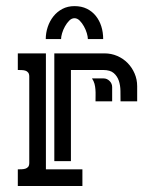

<svg xmlns="http://www.w3.org/2000/svg" viewBox="-20 -617 514 637"><path d="M215.3 -384.8V-82.5H160.2V-439.9H326.7Q349.1 -439.9 368.9 -431.4Q388.7 -422.9 403.3 -408Q418 -393.1 426.5 -373.3Q435.1 -353.5 435.1 -331.1V-280.8H379.9Q379.9 -296.9 379.6 -315.2Q379.4 -333.5 374.3 -348.9Q369.1 -364.3 357.4 -374.5Q345.7 -384.8 322.3 -384.8ZM39.1 -439.9H132.3V-55.2H253.4V0H39.1V-55.2Q44.9 -55.2 51.8 -55.4Q58.6 -55.7 64.2 -57.4Q69.8 -59.1 73.5 -63.5Q77.1 -67.9 77.1 -76.7V-362.8Q77.1 -371.6 73.5 -376.2Q69.8 -380.9 64.2 -382.6Q58.6 -384.3 52 -384.5Q45.4 -384.8 39.1 -384.8ZM227.1 -596.7Q250.5 -596.7 268.3 -587.9Q286.1 -579.1 298.1 -564Q310.1 -548.8 316.2 -529.3Q322.3 -509.8 322.3 -487.8V-487.3H271.5Q271.5 -495.1 268.1 -506.8Q264.6 -518.6 258.5 -529.5Q252.4 -540.5 244.4 -548.6Q236.3 -556.6 227.1 -556.6Q217.8 -556.6 209.7 -548.6Q201.7 -540.5 195.6 -529.5Q189.5 -518.6 186 -506.8Q182.6 -495.1 182.6 -487.3H131.8Q131.8 -507.8 138.4 -527.6Q145 -547.4 157.2 -562.7Q169.4 -578.1 187 -587.4Q204.6 -596.7 227.1 -596.7ZM296.9 -280.8Q296.9 -291 297.1 -300.8Q297.4 -310.5 296.6 -320.3Q295.9 -330.1 293.5 -339.1Q291 -348.1 285.2 -356.9H323.2Q335 -356.9 343.5 -348.4Q352.1 -339.8 352.1 -328.1V-280.8Z"/></svg>

Font: Isar CAT
Style: Regular
Weight: 400
Designer: Digitized by Peter Wiegel
Foundry: CAT-Fonts, Peter Wiegel
Version: Version 1.000; ttfautohint (v1.3)